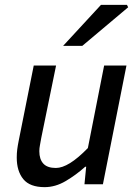

<svg xmlns="http://www.w3.org/2000/svg" viewBox="-20 -759 567 791"><path d="M164 12Q103 12 76 -21Q49 -54 49 -110Q49 -128 51 -143.5Q53 -159 57 -179L119 -489H211L150 -191Q147 -173 144.5 -160.5Q142 -148 142 -136Q142 -103 158.5 -85Q175 -67 210 -67Q236 -67 268.5 -87Q301 -107 342 -149L409 -489H501L404 0H328L335 -72H331Q293 -38 250.5 -13Q208 12 164 12ZM240 -570 396 -739H503L508 -729L319 -570Z"/></svg>

Font: Source Sans 3 ExtraLight Medium
Style: Italic
Weight: 500
Italic angle: -11°
Version: Version 3.052;hotconv 1.1.0;makeotfexe 2.6.0